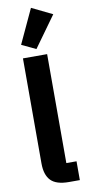

<svg xmlns="http://www.w3.org/2000/svg" viewBox="-109 -1056 496 1095"><g transform="rotate(-10 138.5 -508.0)"><path d="M260 0H197Q124 0 92.5 -32.5Q61 -65 61 -132V-740H201V-109H260ZM275 -958 146 -779 64 -818 156 -1016Z"/></g></svg>

Font: IBM Plex Sans Condensed
Style: Bold
Weight: 700
Width: 3
Designer: Mike Abbink, Paul van der Laan, Pieter van Rosmalen
Foundry: Bold Monday
Version: Version 3.201